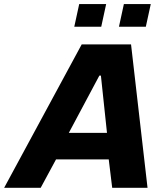

<svg xmlns="http://www.w3.org/2000/svg" viewBox="-63 -901 789 921"><path d="M-43.2 0 328.9 -688H565.6L644.7 0H475.2L458.6 -136.4H205.8L132.1 0ZM267.1 -263.6H450.2L421 -538.5H413.7ZM507.6 -772.7 531.2 -881.4H660.2L636.5 -772.7ZM293.3 -772.7 316.9 -881.4H446.2L422.6 -772.7Z"/></svg>

Font: Saira Thin
Style: Italic
Weight: 100
Italic angle: -12°
Designer: Hector Gatti with collaboration of the Omnibus-Type team
Foundry: Omnibus-Type
Version: Version 1.101